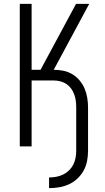

<svg xmlns="http://www.w3.org/2000/svg" viewBox="-20 -755 540 990"><path d="M233 215V160Q252 160 270.5 156.5Q289 153 305.5 145Q322 137 335.5 124Q349 111 357.5 94.5Q366 78 369.5 59.5Q373 41 373 22V-200Q373 -217 371 -234Q369 -251 363 -267.5Q357 -284 347 -298Q337 -312 323 -321.5Q309 -331 292 -335.5Q275 -340 258 -340H143V0H82V-735H143V-395H189L372 -735H440L257 -395H258Q283 -395 307.5 -390Q332 -385 353.5 -372Q375 -359 391 -339.5Q407 -320 416.5 -297.5Q426 -275 430 -250Q434 -225 434 -200V22Q434 49 429 75Q424 101 411.5 124Q399 147 379.5 165.5Q360 184 336 195Q312 206 286 210.5Q260 215 233 215Z"/></svg>

Font: Iosevka SS18 Light
Style: Regular
Weight: 300
Monospace: yes
Designer: Belleve Invis
Foundry: Belleve Invis
Version: Version 25.1.1; ttfautohint (v1.8.4)